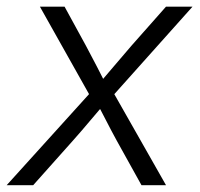

<svg xmlns="http://www.w3.org/2000/svg" viewBox="-44 -542 584 562"><path d="M-24.4 0 238.8 -291 230 -242.7 72.8 -522.5H145L207.5 -408.2Q224.1 -377.4 239.5 -347.4Q254.9 -317.4 270 -287.6H237.8Q263.7 -317.4 288.8 -347.4Q314 -377.4 340.8 -408.2L441.9 -522.5H519.5L269 -242.2L276.9 -290.5L441.9 0H370.1L297.4 -130.9Q281.2 -160.6 266.6 -189.2Q252 -217.8 236.3 -246.6H269Q244.1 -217.8 220.2 -189.2Q196.3 -160.6 169.9 -130.9L53.2 0Z"/></svg>

Font: Inter 28pt Light
Style: Italic
Weight: 300
Italic angle: -9.3988°
Designer: Rasmus Andersson
Foundry: rsms
Version: Version 4.001;git-66647c0bb